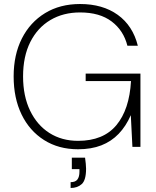

<svg xmlns="http://www.w3.org/2000/svg" viewBox="-20 -732 780 957"><path d="M369 12Q272 12 199.5 -34Q127 -80 87.5 -161.5Q48 -243 48 -351Q48 -459 89 -540Q130 -621 204.5 -666.5Q279 -712 379 -712Q492 -712 567 -658Q642 -604 667 -504H615Q596 -580 536.5 -625Q477 -670 379 -670Q295 -670 231 -632Q167 -594 131 -522.5Q95 -451 95 -351Q95 -253 130 -180.5Q165 -108 226.5 -69Q288 -30 369 -30Q495 -30 560 -108Q625 -186 633 -328H407V-365H680V0H640L632 -158Q608 -103 571.5 -65Q535 -27 485 -7.5Q435 12 369 12ZM332 205V176Q356 176 366 162.5Q376 149 376 124V111H338V54H404Q406 69 407.5 83.5Q409 98 409 109Q409 166 387.5 185.5Q366 205 332 205Z"/></svg>

Font: DM Sans 20pt ExtraLight
Style: Regular
Weight: 250
Version: Version 4.004;gftools[0.9.30]